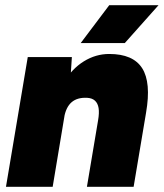

<svg xmlns="http://www.w3.org/2000/svg" viewBox="-20 -720 631 740"><path d="M3 0 87 -500H257L251 -408L183 0ZM315 0 358 -256 543 -286 495 0ZM358 -256Q363 -285 360 -303.5Q357 -322 346 -332Q335 -342 316 -343Q278 -345 256 -326Q234 -307 227 -266H178Q191 -345 224 -400Q257 -455 303 -483.5Q349 -512 401 -512Q493 -512 528 -457Q563 -402 543 -286L538 -256ZM291 -554 401 -700H591L461 -554Z"/></svg>

Font: Figtree Black
Style: Italic
Weight: 900
Italic angle: -9.5°
Foundry: Erik Kennedy
Version: Version 2.001;gftools[0.9.30]